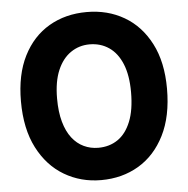

<svg xmlns="http://www.w3.org/2000/svg" viewBox="-53 -794 844 861"><g transform="rotate(-5 369.0 -364.0)"><path d="M368 15Q277 15 202.5 -29Q128 -73 84 -158.5Q40 -244 40 -368Q40 -488 82.2 -571.5Q124.5 -655 198.5 -698.2Q272.5 -741.5 368.5 -741.5Q462.5 -741.5 536.8 -698.2Q611 -655 654.2 -571.5Q697.5 -488 697.5 -368Q697.5 -244 654.5 -158.5Q611.5 -73 537.2 -29Q463 15 368 15ZM368 -130.5Q418 -130.5 455.5 -156Q493 -181.5 514.2 -233.8Q535.5 -286 535.5 -366.5Q535.5 -442.5 514.5 -493.5Q493.5 -544.5 455.8 -570.2Q418 -596 368.5 -596Q321.5 -596 283.8 -570.2Q246 -544.5 224.2 -493.5Q202.5 -442.5 202.5 -366.5Q202.5 -306 215 -261.5Q227.5 -217 250 -188Q272.5 -159 302.8 -144.8Q333 -130.5 368 -130.5Z"/></g></svg>

Font: Spline Sans
Style: Regular
Weight: 400
Designer: Eben Sorkin, Mirko Velimirovic
Foundry: Sorkin Type
Version: Version 1.001